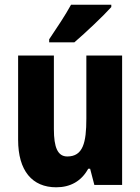

<svg xmlns="http://www.w3.org/2000/svg" viewBox="-20 -786 597 816"><path d="M453 -756V-766H282C258 -722 222 -668 189 -619V-606H296C345 -648 421 -720 453 -756ZM499 -550H347V-282C347 -180 333 -121 266 -121C225 -121 209 -160 209 -237V-550H57V-192C57 -60 117 10 219 10C279 10 326 -16 355 -69H363L381 0H499Z"/></svg>

Font: Noto Sans Lao Looped Condensed ExtraBold
Style: Regular
Weight: 800
Width: 3
Designer: Mark Frömberg, Ben Mitchell
Foundry: The Fontpad Ltd
Version: Version 1.002